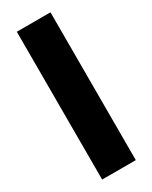

<svg xmlns="http://www.w3.org/2000/svg" viewBox="-190 -765 642 810"><g transform="rotate(-30 131.5 -360.0)"><path d="M50 -720H214V0H50Z"/></g></svg>

Font: Albert Sans Black
Style: Regular
Weight: 900
Designer: Andreas Rasmussen
Foundry: a.Foundry
Version: Version 1.025